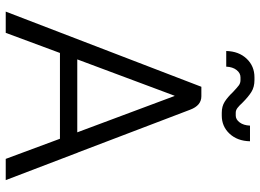

<svg xmlns="http://www.w3.org/2000/svg" viewBox="-142 -788 930 687"><g transform="rotate(90 323.5 -445.0)"><path d="M477 -194H170L98 0H22L291 -700H325Q358 -700 373 -660L527 -256H528V-254L625 0H549ZM193 -256H454L324 -604H323ZM310 -813Q294 -828 286 -834Q278 -840 267 -840H257Q242 -840 231 -826Q220 -812 219 -789H163Q164 -834 190.5 -862Q217 -890 257 -890H267Q292 -890 309.5 -879Q327 -868 347 -848Q359 -835 367 -829Q375 -823 384 -823H394Q408 -823 418.5 -837Q429 -851 430 -874H486Q485 -829 459 -801Q433 -773 394 -773H384Q361 -773 344.5 -783.5Q328 -794 310 -813Z"/></g></svg>

Font: Bai Jamjuree
Style: Regular
Weight: 400
Designer: Katatrad Aksorn Co.,Ltd.
Foundry: Cadson Demak Co.,Ltd.
Version: Version 1.000; ttfautohint (v1.6)